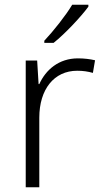

<svg xmlns="http://www.w3.org/2000/svg" viewBox="-20 -786 434 806"><path d="M351 -758V-766H283C257 -722 203 -654 166 -615V-606H205C255 -646 321 -717 351 -758ZM307 -541C227 -541 172 -493 145 -433H142L136 -532H88V0H145V-292C145 -411 207 -489 304 -489C328 -489 349 -486 370 -480L379 -533C358 -538 333 -541 307 -541Z"/></svg>

Font: Noto Sans Sinhala UI Light
Style: Regular
Weight: 300
Designer: Jelle Bosma - Monotype Design Team
Foundry: Monotype Imaging Inc.
Version: Version 2.006